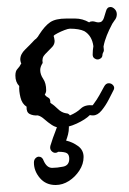

<svg xmlns="http://www.w3.org/2000/svg" viewBox="-20 -358 368 549"><path d="M153 7Q140 7 128.5 -0.5Q117 -8 107 -17Q97 -26 88 -28Q75 -27 65 -32Q55 -37 56 -53Q43 -61 38.5 -79.5Q34 -98 35 -112Q24 -123 24 -142Q24 -155 30 -161Q36 -167 41 -177L40 -178Q38 -184 38 -188Q38 -203 52 -216.5Q66 -230 78 -243Q81 -246 83 -247Q89 -253 92 -259Q108 -284 123.5 -294.5Q139 -305 170 -305H195Q216 -305 235 -294Q238 -297 244 -297Q249 -297 253 -295.5Q257 -294 262 -294Q273 -294 277 -306.5Q281 -319 283 -326Q286 -338 296 -338Q302 -338 308 -332Q314 -326 314 -317Q314 -307 307 -299L301 -290L299 -286Q292 -273 285.5 -257Q279 -241 276 -225L277 -215Q277 -212 276 -210Q275 -208 274 -206L273 -202Q273 -195 268.5 -191.5Q264 -188 259 -188Q254 -188 249.5 -191.5Q245 -195 245 -202Q245 -208 245.5 -214Q246 -220 247 -226Q243 -256 221 -269Q206 -276 180 -276Q175 -276 164.5 -272Q154 -268 144.5 -263Q135 -258 134 -256Q134 -256 133.5 -255.5Q133 -255 134 -253L135 -249Q139 -234 129 -223.5Q119 -213 109 -203Q99 -193 102 -178Q95 -167 95 -158Q95 -145 103.5 -132.5Q112 -120 112 -100Q112 -96 111 -93.5Q110 -91 109 -89L108 -87Q113 -81 118.5 -78.5Q124 -76 124 -65V-64Q135 -57 145.5 -46.5Q156 -36 169 -34Q176 -34 180 -28Q199 -36 211 -47.5Q223 -59 245 -57L248 -61Q257 -73 264 -85.5Q271 -98 278 -111Q283 -120 291 -120Q299 -120 304 -113.5Q309 -107 304 -99Q300 -91 291 -73.5Q282 -56 270.5 -42Q259 -28 246 -28Q240 -28 237 -29Q224 -16 199 -4.5Q174 7 153 7ZM139 171Q111 171 94 151Q77 131 77 107Q77 99 81.5 94.5Q86 90 91 90Q101 90 105 102Q114 122 129 122Q143 122 160.5 118.5Q178 115 178 96Q178 85 172 80.5Q166 76 146 76Q143 79 138 79Q132 79 127 73.5Q122 68 124 59Q128 46 131.5 36Q135 26 139 16Q141 11 143 5Q145 -1 146 -7Q149 -18 160 -18Q166 -18 171 -14.5Q176 -11 175 -3Q177 1 177 6Q177 17 174.5 26.5Q172 36 169 44Q187 48 203 59.5Q219 71 219 91Q219 111 207 129.5Q195 148 177 159.5Q159 171 139 171Z"/></svg>

Font: Are You Serious
Style: Regular
Weight: 400
Designer: Robert E. Leuschke
Foundry: Robert E. Leuschke
Version: Version 1.100